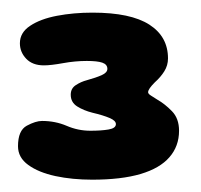

<svg xmlns="http://www.w3.org/2000/svg" viewBox="-20 -608 318 304"><path d="M126 -323.5Q94.5 -323.5 67.8 -329.2Q41 -335 24.8 -346.8Q8.5 -358.5 8.5 -376.5Q8.5 -401.5 22.5 -409Q36.5 -416.5 46.5 -416.5Q67.5 -416.5 85.5 -408.8Q103.5 -401 123 -401Q140.5 -401 152 -403Q163.5 -405 163.5 -411.5Q163.5 -417 153.5 -421.2Q143.5 -425.5 126.5 -429.5Q112.5 -433 102.2 -439.5Q92 -446 92 -458Q92 -468 100 -473.2Q108 -478.5 117.5 -481Q132 -485 141 -489Q150 -493 150 -499Q150 -506 142 -508.8Q134 -511.5 117.5 -511.5Q99 -511.5 79.8 -508Q60.5 -504.5 49.5 -504.5Q31.5 -504.5 21.5 -515Q11.5 -525.5 11.5 -539.5Q11.5 -556.5 27.8 -567.2Q44 -578 70.2 -583Q96.5 -588 126.5 -588Q187 -588 216.5 -569Q246 -550 246 -515.5Q246 -504.5 240.2 -495.2Q234.5 -486 225 -477.5Q220 -472.5 217.2 -468.5Q214.5 -464.5 214.5 -462Q214.5 -459.5 218.8 -456.8Q223 -454 229.5 -450Q241 -443.5 252.2 -432Q263.5 -420.5 263.5 -401Q263.5 -376.5 248.2 -359Q233 -341.5 202.5 -332.5Q172 -323.5 126 -323.5Z"/></svg>

Font: Gluten Thin Black
Style: Regular
Weight: 900
Version: Version 1.300